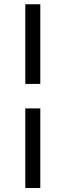

<svg xmlns="http://www.w3.org/2000/svg" viewBox="-20 -828 314 919"><path d="M101.1 -426.3V-807.6H172.9V-426.3ZM101.1 71.8V-309.1H172.9V71.8Z"/></svg>

Font: Basically A Sans Serif
Style: Regular
Weight: 400
Designer: Hyung-Suk Kim
Foundry: Mental Design
Version: 1.000